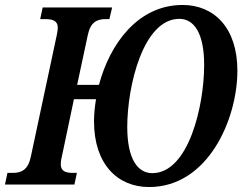

<svg xmlns="http://www.w3.org/2000/svg" viewBox="-53 -744 995 774"><path d="M-33 0H247L257 -47H241C211 -47 192 -54 192 -82C192 -89 193 -100 196 -111L245 -344H334C329 -313 326 -283 326 -255C326 -82 421 10 548 10C786 10 904 -264 904 -459C904 -632 810 -724 683 -724C502 -724 389 -565 346 -402H258L301 -603C312 -655 338 -667 373 -667H388L399 -714H119L109 -667H129C160 -667 180 -660 180 -632C180 -624 178 -614 176 -603L71 -111C60 -59 33 -47 -2 -47H-23ZM561 -46C502 -46 460 -103 460 -232C460 -397 524 -668 670 -668C729 -668 770 -611 770 -482C770 -317 707 -46 561 -46Z"/></svg>

Font: Noto Serif Condensed SemiBold
Style: Italic
Weight: 600
Width: 3
Italic angle: -12°
Designer: Monotype Design Team
Foundry: Monotype Imaging Inc.
Version: Version 2.014